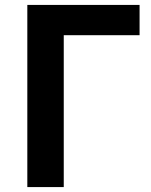

<svg xmlns="http://www.w3.org/2000/svg" viewBox="-20 -760 613 780"><path d="M91 0H239V-617H547V-740H91Z"/></svg>

Font: Noto Sans Japanese Bold
Style: Bold
Weight: 700
Designer: Ryoko NISHIZUKA (kana & ideographs); Paul D. Hunt (Latin, Greek & Cyrillic); Wenlong ZHANG (bopomofo); Sandoll Communica
Foundry: Adobe Systems Incorporated
Version: Version 1.000;PS 1;hotconv 1.0.78;makeotf.lib2.5.61930